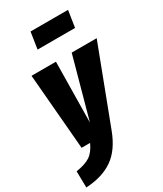

<svg xmlns="http://www.w3.org/2000/svg" viewBox="-267 -859 995 1171"><g transform="rotate(-30 231.0 -273.0)"><path d="M284 1Q241 115 166.5 166.5Q92 218 -23 224L-25 109Q40 99 74 76.5Q108 54 133 0H73L28 -533H200L194 -108L311 -533H487ZM404 -653H140L158 -770H422Z"/></g></svg>

Font: Fira Sans Extra Condensed ExtraBold
Style: Italic
Weight: 800
Width: 3
Italic angle: -8°
Designer: Carrois Corporate & Edenspiekermann AG
Foundry: Carrois Corporate GbR & Edenspiekermann AG
Version: Version 4.203